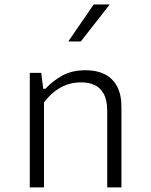

<svg xmlns="http://www.w3.org/2000/svg" viewBox="-20 -818 660 838"><path d="M172 0H110V-500H160L170 -420H172ZM448 0V-333.5Q448 -380.5 432.8 -408.2Q417.5 -436 392.2 -447.2Q367 -458.5 334.5 -458.5Q278.5 -458.5 234.8 -430.2Q191 -402 158 -351V-430.5H178Q210.5 -465 252.2 -488.2Q294 -511.5 354.5 -511.5Q401.5 -511.5 436.2 -494.5Q471 -477.5 490.5 -441.8Q510 -406 510 -351V0ZM332.5 -637 459 -798.5H389L278 -637Z"/></svg>

Font: Monaspace Neon Var ExtraLight
Style: Regular
Weight: 200
Designer: Riley Cran and the Lettermatic Team
Version: Version 1.200 (Monaspace Neon Var)